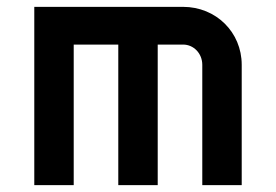

<svg xmlns="http://www.w3.org/2000/svg" viewBox="-20 -540 805 560"><path d="M325 0H440V-410H514C545 -410 570 -384 570 -351V0H685V-351C685 -446 610 -520 514 -520H80V0H195V-410H325Z"/></svg>

Font: Grotesk 03
Style: Bold
Weight: 500
Designer: Frank Adebiaye, contributions by Jérémy Landes, Ariel Martín Pérez
Foundry: Velvetyne Type Foundry
Version: Version 3.000;Glyphs 3.1.2 (3150)